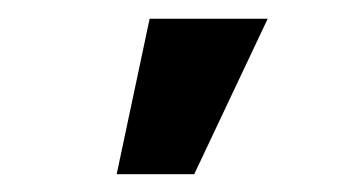

<svg xmlns="http://www.w3.org/2000/svg" viewBox="-20 -802 377 208"><path d="M142.1 -781.7H270L190.4 -613.3H106.4Z"/></svg>

Font: RobotoInd
Style: Bold
Weight: 700
Designer: Google
Version: Version 2.001150; 2014